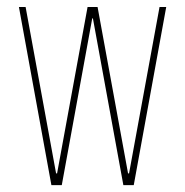

<svg xmlns="http://www.w3.org/2000/svg" viewBox="-20 -540 540 560"><path d="M249 -486.3 160.2 0H129.9L35.2 -519.5H54.7L143.6 -34.2H146.5L235.4 -519.5H264.6L353.5 -34.2H356.4L445.3 -519.5H464.8L370.1 0H339.8L251 -486.3Z"/></svg>

Font: Mgen+ 1m thin
Style: Regular
Weight: 100
Designer: [Source Han Sans]
Ryoko NISHIZUKA  (kana & ideographs); Paul D. Hunt (Latin, Greek & Cyrillic); Wenlong ZHANG  (bopomofo
Version: Version 1.059.20150602